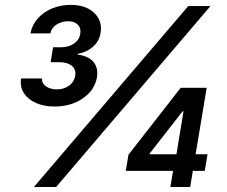

<svg xmlns="http://www.w3.org/2000/svg" viewBox="-20 -752 911 772"><path d="M198.7 -323.7Q157.7 -323.7 125.5 -337.6Q93.3 -351.6 76.4 -377Q59.6 -402.3 64.9 -436.5H149.4Q147 -418 164.3 -405.3Q181.6 -392.6 209 -392.6Q236.3 -392.6 257.1 -407.2Q277.8 -421.9 282.2 -446.3Q287.1 -471.7 269.3 -486.8Q251.5 -502 217.8 -502H183.6L193.4 -562H228Q256.3 -562 277.8 -577.1Q299.3 -592.3 302.7 -616.2Q306.6 -638.7 293.2 -652.6Q279.8 -666.5 254.4 -666.5Q227.5 -666.5 207 -653.1Q186.5 -639.6 182.6 -617.7H102.5Q108.9 -651.9 131.8 -677.7Q154.8 -703.6 189.2 -718Q223.6 -732.4 263.7 -732.4Q325.2 -732.4 358.9 -700Q392.6 -667.5 384.3 -619.1Q378.9 -585.9 353.5 -563.7Q328.1 -541.5 292.5 -535.6L292 -532.7Q336.9 -526.4 356.4 -502.2Q376 -478 369.6 -439.9Q360.4 -389.2 313 -356.4Q265.6 -323.7 198.7 -323.7ZM116.2 0 736.8 -727.5H826.2L205.6 0ZM485.8 -64.9 496.6 -129.9 706.5 -398.9H765.1L749.5 -304.7H714.4L582.5 -135.7L581.5 -131.8H814.5L803.2 -64.9ZM665 0 679.2 -85 686.5 -113.8 733.4 -398.9H811L744.6 0Z"/></svg>

Font: Inter 18pt Medium
Style: Italic
Weight: 500
Italic angle: -9.3988°
Designer: Rasmus Andersson
Foundry: rsms
Version: Version 4.001;git-66647c0bb